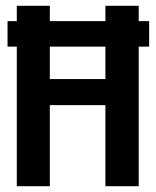

<svg xmlns="http://www.w3.org/2000/svg" viewBox="-20 -643 540 663"><path d="M38 0V-482H6V-570H38V-623H152V-570H344V-623H459V-570H495V-482H459V0H344V-280H152V0ZM152 -370H344V-482H152Z"/></svg>

Font: Inconsolata
Style: Bold
Weight: 700
Monospace: yes
Designer: Raph Levien, Cyreal, Brenton Simpson
Foundry: Raph Levien, Cyreal, Google
Version: Version 3.100; ttfautohint (v1.8.4.7-5d5b)